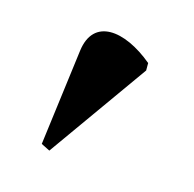

<svg xmlns="http://www.w3.org/2000/svg" viewBox="-47 -854 301 298"><g transform="rotate(15 103.5 -705.0)"><path d="M54 -604 167 -763V-775C119 -815 67 -821 60 -766L40 -611Z"/></g></svg>

Font: Noto Serif Display SemiBold
Style: Regular
Weight: 600
Designer: Monotype Design Team
Foundry: Monotype Imaging Inc.
Version: Version 2.009